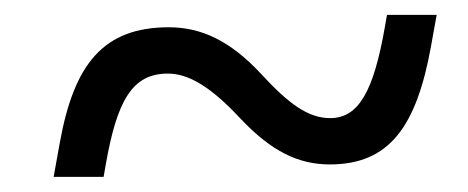

<svg xmlns="http://www.w3.org/2000/svg" viewBox="-20 -474 626 257"><path d="M51.8 -237.3H118.7L121.6 -253.9C136.7 -339.8 157.2 -375.5 204.6 -375.5C232.9 -375.5 262.7 -357.4 302.2 -314.9C343.3 -271.5 379.4 -253.9 421.4 -253.9C501 -253.9 537.6 -304.2 557.1 -413.1L564.5 -454.1H498L495.1 -437.5C480 -351.6 460 -315.9 421.9 -315.9C393.1 -315.9 367.2 -334 329.1 -375.5C288.6 -418.9 250 -437.5 206.1 -437.5C118.2 -437.5 79.1 -388.2 60.1 -283.2Z"/></svg>

Font: Cascadia Mono NF Light
Style: Italic
Weight: 300
Italic angle: -10°
Monospace: yes
Designer: Aaron Bell
Foundry: Saja Typeworks
Version: Version 2404.023